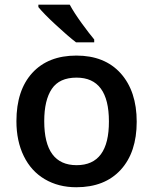

<svg xmlns="http://www.w3.org/2000/svg" viewBox="-20 -786 651 816"><path d="M168 -271Q168 -84 305.7 -84Q443.4 -84 442.9 -270Q442.9 -456.1 305.2 -456.1Q232.4 -456.1 200.2 -408.2Q168 -360.4 168 -271ZM304.2 9.8Q228.5 9.8 170.4 -24.4Q112.3 -58.6 81.1 -122.6Q49.8 -186.5 49.8 -271Q49.8 -402.3 117.2 -476.1Q184.6 -549.8 304.7 -549.8Q424.8 -549.8 492.7 -474.6Q561 -398.4 561 -268.6Q561 -138.7 493.2 -64.5Q425.3 9.8 304.2 9.8ZM143.1 -766.1H276.4Q294.9 -731.9 327.1 -687.5Q359.4 -643.1 380.4 -618.2V-606H303.2Q269.5 -631.8 217.8 -679.7Q166 -727.5 143.1 -755.9Z"/></svg>

Font: OpenSans-Semibold
Style: Regular
Weight: 600
Foundry: Ascender Corporation
Version: Version 1.10